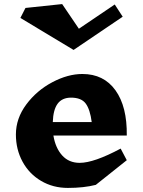

<svg xmlns="http://www.w3.org/2000/svg" viewBox="-20 -912 701 942"><path d="M602 -247H242Q252 -186 285 -149.5Q318 -113 371 -113Q441 -113 572 -183L602 -126L450 -5Q391 10 313 10Q240 10 181.5 -24.5Q123 -59 90.5 -119Q58 -179 58 -252Q58 -331 109 -399.5Q160 -468 236.5 -508.5Q313 -549 384 -549Q489 -549 546.5 -469Q604 -389 602 -247ZM239 -313H430Q422 -375 400.5 -404Q379 -433 328 -433H329Q285 -433 263 -403.5Q241 -374 239 -313ZM341 -667 80 -824 105 -873 285 -892 367 -771 543 -890 582 -830Z"/></svg>

Font: Inknut Antiqua
Style: Bold
Weight: 700
Designer: Claus Eggers Sørensen
Foundry: Claus Eggers Sørensen
Version: Version 1.003; ttfautohint (v1.8.2) -l 8 -r 50 -G 200 -x 14 